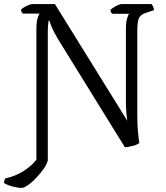

<svg xmlns="http://www.w3.org/2000/svg" viewBox="-51 -724 815 944"><path d="M56 200Q38 200 11.5 193Q-15 186 -31 176Q-31 160 -24 153Q26 142 65.5 116.5Q105 91 128 61V-582Q128 -614 133.5 -633.5Q139 -653 144 -657H61Q59 -660 56 -664Q53 -668 52 -676Q57 -682 68 -688.5Q79 -695 90.5 -699.5Q102 -704 107 -704H219L575 -130Q572 -147 570 -173.5Q568 -200 568 -241V-580Q568 -613 573.5 -632Q579 -651 584 -656H501Q498 -659 495.5 -662.5Q493 -666 492 -675Q496 -680 507 -687Q518 -694 529.5 -699Q541 -704 546 -704H694Q698 -699 701.5 -692Q705 -685 706 -674L667 -661Q639 -652 631.5 -633.5Q624 -615 624 -570V-155Q624 -112 627.5 -74.5Q631 -37 634 -21Q621 -11 599.5 -6Q578 -1 563 0L234 -532Q212 -569 202.5 -593Q193 -617 192 -622H188Q187 -616 185.5 -602Q184 -588 184 -562V64Q181 81 165.5 103.5Q150 126 129 148.5Q108 171 87.5 185.5Q67 200 56 200Z"/></svg>

Font: Texturina ExtraLight
Style: Regular
Weight: 200
Designer: Guillermo Torres Carreño
Foundry: Omnibus-Type
Version: Version 1.002; ttfautohint (v1.8.3)